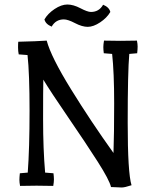

<svg xmlns="http://www.w3.org/2000/svg" viewBox="-20 -823 690 851"><path d="M483 -145Q486 -229 486 -365Q486 -501 477 -584L440 -587Q438 -603 438 -614.5Q438 -626 441 -643Q473 -642 514.5 -642Q556 -642 587 -643Q590 -628 590 -616.5Q590 -605 588 -587L553 -584Q546 -503 546 -279.5Q546 -56 563 -2Q533 8 519.5 8Q506 8 472 6Q465 -25 413 -106.5Q361 -188 283.5 -301Q206 -414 172 -470Q171 -427 171 -295Q171 -163 180 -58L217 -55Q219 -39 219 -27.5Q219 -16 216 1Q184 0 142 0Q100 0 69 1Q66 -14 66 -25.5Q66 -37 68 -55L103 -58Q111 -166 111 -331.5Q111 -497 102 -579L63 -582Q60 -596 60 -613Q60 -630 61 -638Q146 -640 187 -643Q206 -571 295 -427Q384 -283 483 -145ZM263 -737Q227 -737 209 -705Q182 -716 177 -737Q192 -763 222 -783Q252 -803 278.5 -803Q305 -803 336.5 -786.5Q368 -770 383 -770Q419 -770 437 -802Q464 -791 469 -770Q454 -744 424 -724Q394 -704 369 -704Q344 -704 312.5 -720.5Q281 -737 263 -737Z"/></svg>

Font: Port Lligat Slab
Style: Regular
Weight: 400
Designer: Dario Muhafara, Eduardo Rodriguez Tunni
Foundry: Tipo
Version: Version 1.002